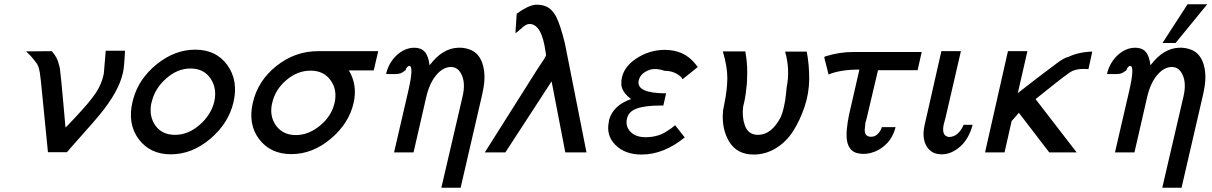

<svg xmlns="http://www.w3.org/2000/svg" viewBox="-20 -712 5660 897"><path d="M102 -472Q122 -472 162 -472.5Q202 -473 222 -473Q248 -444 255 -411Q257 -403 258 -401Q258 -400 260 -390Q266 -342 274.5 -245Q283 -148 286 -116Q288 -118 293.5 -123.5Q299 -129 310 -140.5Q321 -152 332 -164Q400 -236 428 -278.5Q456 -321 465 -368Q466 -373 474 -475H564Q560 -391 554 -371Q535 -284 444 -174Q423 -148 363.5 -81.5Q304 -15 293 -1H204L171 -334Q170 -340 168.5 -353.5Q167 -367 166 -373L161 -396Q157 -407 152 -415L140 -431Q135 -438 124 -450Z M599 -236Q601 -246 603 -251Q629 -345 713 -412.5Q797 -480 892 -480Q990 -480 1042 -408Q1094 -336 1071 -235Q1048 -136 962.5 -63.5Q877 9 778 9Q681 9 628 -62Q575 -133 599 -236ZM689 -236Q689 -235 688 -233Q687 -231 687 -230Q675 -169 706 -125.5Q737 -82 798 -82Q859 -82 912.5 -128.5Q966 -175 981 -237Q995 -299 963.5 -345.5Q932 -392 870 -392Q809 -392 756 -345Q703 -298 689 -236Z M1161 -231Q1184 -334 1271 -403.5Q1358 -473 1466 -473H1747L1726 -383H1610Q1651 -314 1632 -231Q1610 -135 1525 -63.5Q1440 8 1341 8Q1244 8 1191 -61.5Q1138 -131 1161 -231ZM1252 -232Q1250 -226 1250 -224Q1239 -166 1271 -123.5Q1303 -81 1362 -81Q1422 -81 1475.5 -125.5Q1529 -170 1543 -231Q1557 -292 1524.5 -337Q1492 -382 1431 -382Q1370 -382 1318 -338Q1266 -294 1252 -232Z M1786 -366 1784 -368Q1797 -421 1834.5 -455Q1872 -489 1916 -489Q1947 -489 1964 -470.5Q1981 -452 1987 -407Q2047 -487 2121 -489Q2143 -490 2164 -484Q2215 -471 2233.5 -416.5Q2252 -362 2236 -287Q2236 -284 2234 -276L2132 165H2042L2141 -261Q2155 -321 2138 -360Q2121 -399 2087 -399Q2050 -399 2018 -361Q1986 -323 1971 -257L1912 0H1821L1887 -285Q1914 -402 1893 -404Q1881 -404 1874 -383Q1871 -382 1865.5 -377.5Q1860 -373 1851 -369.5Q1842 -366 1826 -366Z M2245 0 2492 -391 2524 -439Q2524 -441 2526 -444Q2531 -450 2531 -455Q2530 -460 2529 -469Q2511 -600 2454 -600Q2439 -600 2421 -584Q2419 -581 2414 -577.5Q2409 -574 2407 -572Q2396 -561 2388 -557L2394 -648Q2444 -685 2481 -690Q2506 -691 2529 -683Q2560 -670 2579 -632.5Q2598 -595 2619 -510L2720 0H2621L2557 -332Q2541 -307 2454 -173.5Q2367 -40 2341 0Z M2825 -146V-150Q2844 -220 2928 -249Q2914 -261 2912 -263Q2887 -286 2883 -313V-334Q2889 -396 2951 -437.5Q3013 -479 3086 -479Q3176 -479 3228 -414L3240 -399L3169 -342Q3168 -344 3166 -346Q3164 -348 3164 -350Q3133 -381 3086 -381Q3046 -395 3016 -386Q2972 -371 2964 -336Q2951 -276 3092 -276L3079 -219H3067Q2994 -219 2955 -205Q2916 -191 2909 -157Q2901 -122 2925.5 -96.5Q2950 -71 2996 -71Q3057 -71 3100 -102L3118 -114Q3127 -122 3134 -127L3179 -70Q3081 10 2977 10Q2900 10 2855 -35Q2810 -80 2825 -146Z M3357 -472H3462Q3471 -422 3471 -376Q3471 -329 3467 -302Q3463 -256 3452 -214Q3446 -167 3459 -129Q3474 -82 3521 -82Q3585 -82 3628 -166Q3636 -185 3641 -207Q3646 -229 3648 -241Q3650 -253 3652.5 -276.5Q3655 -300 3655 -303Q3672 -386 3648 -471H3749Q3761 -408 3760.5 -342Q3760 -276 3738.5 -212.5Q3717 -149 3685.5 -99.5Q3654 -50 3605.5 -20Q3557 10 3501 10Q3423 10 3386.5 -50.5Q3350 -111 3358 -196Q3358 -199 3364 -227Q3370 -255 3374 -288Q3378 -321 3378 -347Q3378 -401 3357 -472Z M3831 -443Q3831 -447 3837 -449Q3902 -469 3964 -469H4286L4267 -384H4082L4035 -185Q4035 -183 4034 -180Q4033 -177 4032 -172Q4031 -167 4030 -163Q4024 -141 4023 -138Q4021 -124 4021 -117Q4014 -73 4050 -73Q4068 -73 4081.5 -87Q4095 -101 4100 -118H4164Q4152 -70 4120.5 -39Q4089 -8 4050 2Q4026 9 4000 6Q3947 2 3937 -55Q3930 -97 3948 -183V-182Q3950 -190 3951 -195L3995 -387Q3906 -387 3851 -364Z M4300 -129 4378 -473H4469V-472L4396 -156Q4395 -155 4394.5 -152.5Q4394 -150 4394 -149L4390 -135Q4376 -77 4413 -72Q4457 -72 4482 -129H4524Q4506 -62 4465 -26.5Q4424 9 4380 9Q4331 9 4308.5 -29.5Q4286 -68 4300 -129Z M4582 0 4689 -473H4780L4735 -277Q4758 -295 4784 -315Q4810 -335 4826 -347.5Q4842 -360 4861 -374Q4880 -388 4891 -396.5Q4902 -405 4914 -414Q4926 -423 4933.5 -428Q4941 -433 4948.5 -437Q4956 -441 4960.5 -443Q4965 -445 4969 -445Q5017 -469 5083 -471L5065 -389Q5020 -393 4994 -382Q4986 -379 4975 -371.5Q4964 -364 4947 -351Q4930 -338 4914 -325.5Q4898 -313 4869.5 -290Q4841 -267 4818 -249L5010 0H4882L4740 -185L4706 -146Q4700 -118 4687.5 -63.5Q4675 -9 4673 0Z M5411 -511 5528 -692H5620L5472 -511ZM5154 -366 5152 -368Q5165 -421 5202.5 -455Q5240 -489 5284 -489Q5315 -489 5332 -470.5Q5349 -452 5355 -407Q5415 -487 5489 -489Q5511 -490 5532 -484Q5583 -471 5601.5 -416.5Q5620 -362 5604 -287Q5604 -284 5602 -276L5500 165H5410L5509 -261Q5523 -321 5506 -360Q5489 -399 5455 -399Q5418 -399 5386 -361Q5354 -323 5339 -257L5280 0H5189L5255 -285Q5282 -402 5261 -404Q5249 -404 5242 -383Q5239 -382 5233.5 -377.5Q5228 -373 5219 -369.5Q5210 -366 5194 -366Z"/></svg>

Font: Coval
Style: Book Italic
Weight: 350
Foundry: Context Ltd
Version: Version 001.000